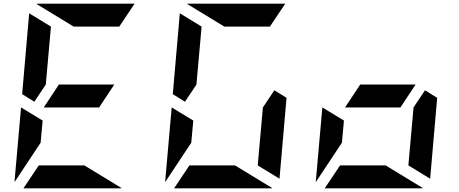

<svg xmlns="http://www.w3.org/2000/svg" viewBox="-20 -1020 2488 1040"><path d="M94 -438 211 -367 200 -247 59 -34V-41ZM517 -438H217L299 -562H599ZM166 -469 100 -510 138 -948 256 -876 228 -562ZM437 -124 639 -1Q638 -1 635.5 -0.5Q633 0 632 0H107L190 -124ZM379 -876 177 -999Q178 -999 180.5 -999.5Q183 -1000 184 -1000H709L626 -876Z M910 -438 1027 -367 1016 -247 875 -34V-41ZM1466 -531 1532 -490 1494 -52 1376 -124 1404 -438ZM982 -469 916 -510 954 -948 1072 -876 1044 -562ZM1253 -124 1455 -1Q1454 -1 1451.5 -0.5Q1449 0 1448 0H923L1006 -124ZM1195 -876 993 -999Q994 -999 996.5 -999.5Q999 -1000 1000 -1000H1525L1442 -876Z M1726 -438 1843 -367 1832 -247 1691 -34V-41ZM2282 -531 2348 -490 2310 -52 2192 -124 2220 -438ZM2149 -438H1849L1931 -562H2231ZM2069 -124 2271 -1Q2270 -1 2267.5 -0.5Q2265 0 2264 0H1739L1822 -124Z"/></svg>

Font: DSEG7 Modern Mini
Style: Bold Italic
Weight: 700
Italic angle: -5°
Designer: Keshikan(Twitter:@keshinomi_88pro)
Version: Version 0.46